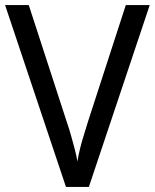

<svg xmlns="http://www.w3.org/2000/svg" viewBox="-20 -734 608 754"><path d="M568 -714 329 0H239L0 -714H93L242 -256Q252 -227 259.5 -200Q267 -173 273.5 -148.5Q280 -124 284 -100Q288 -124 294 -149Q300 -174 308.5 -201Q317 -228 326 -258L474 -714Z"/></svg>

Font: Noto Sans Display
Style: Regular
Weight: 400
Designer: Monotype Design Team
Foundry: Monotype Imaging Inc.
Version: Version 2.003